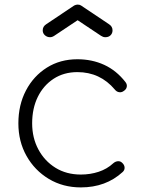

<svg xmlns="http://www.w3.org/2000/svg" viewBox="-20 -810 633 836"><path d="M332 6Q254 6 192.5 -31Q131 -68 95.5 -131Q60 -194 60 -273Q60 -353 93 -416Q126 -479 184 -515.5Q242 -552 317 -552Q381 -552 434 -527.5Q487 -503 526 -453Q534 -443 532 -432Q530 -421 519 -414Q510 -407 499 -408.5Q488 -410 480 -420Q416 -496 317 -496Q258 -496 213.5 -467Q169 -438 144.5 -388Q120 -338 120 -273Q120 -210 147 -159.5Q174 -109 221.5 -79.5Q269 -50 332 -50Q373 -50 409.5 -62Q446 -74 473 -99Q482 -107 493 -108Q504 -109 512 -101Q522 -92 522.5 -80.5Q523 -69 514 -61Q441 6 332 6ZM198 -648Q185 -648 175.5 -656.5Q166 -665 166 -678Q166 -695 182 -705L303 -786Q311 -790 318 -790Q323 -790 326.5 -789Q330 -788 333 -786L454 -705Q470 -695 470 -678Q470 -665 461.5 -656.5Q453 -648 439 -648Q433 -648 429 -649.5Q425 -651 420 -654L318 -722L216 -654Q207 -648 198 -648Z"/></svg>

Font: ComfortaaLight
Style: Regular
Weight: 300
Designer: Johan Aakerlund
Foundry: Johan Aakerlund
Version: Version 3.104; ttfautohint (v1.8.1.43-b0c9)